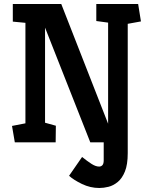

<svg xmlns="http://www.w3.org/2000/svg" viewBox="-20 -711 756 959"><path d="M476 228Q431 228 389.5 208Q348 188 325 167L390 73Q416 94 437 107.5Q458 121 475 121Q485 121 491.5 114Q498 107 498 90V0H431L205 -573V-98L259 -83L258 0H54L40 -82L107 -95V-597L44 -603V-691H286L520 -93V-598L461 -606V-691H670L684 -604L618 -592V54Q618 111 604 145.5Q590 180 568 198Q546 216 522 222Q498 228 476 228Z"/></svg>

Font: Kreon SemiBold
Style: Regular
Weight: 600
Designer: Julia Petretta
Foundry: Julia Petretta and Eli Heuer
Version: Version 2.002